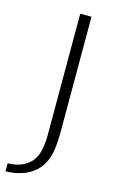

<svg xmlns="http://www.w3.org/2000/svg" viewBox="-134 -676 502 856"><g transform="rotate(15 117.0 -247.5)"><path d="M177 -630V-104Q177 -42 170 -5Q163 32 144 61Q130 82 111.5 96Q93 110 72 118.5Q51 127 28.5 131Q6 135 -15 135V98Q44 97 81 66Q107 43 116 8.5Q125 -26 125 -69V-630Z"/></g></svg>

Font: Mukta Mahee ExtraLight
Style: Regular
Weight: 275
Designer: Shuchita Grover, Noopur Datye, Girish Dalvi, Yashodeep Gholap
Foundry: Ek Type
Version: Version 2.538;PS 1.000;hotconv 16.6.51;makeotf.lib2.5.65220;